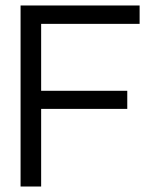

<svg xmlns="http://www.w3.org/2000/svg" viewBox="-20 -680 545 700"><path d="M55 0V-660H489V-593H130V-349H444V-283H130V0Z"/></svg>

Font: Bricolage Grotesque 96pt Light
Style: Regular
Weight: 300
Designer: Mathieu Triay
Foundry: Atelier Triay
Version: Version 1.001; ttfautohint (v1.8.4.7-5d5b);gftools[0.9.33.de